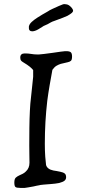

<svg xmlns="http://www.w3.org/2000/svg" viewBox="-20 -923 426 938"><path d="M79 -5Q61 -5 55.5 -9.5Q50 -14 50 -31Q50 -49 57.5 -55.5Q65 -62 74 -66Q83 -70 91 -74Q99 -78 106 -85Q124 -101 124 -128Q124 -142 123.5 -164.5Q123 -187 123 -213Q123 -254 123.5 -298.5Q124 -343 126 -382Q128 -421 131 -443Q134 -469 136.5 -495Q139 -521 142 -548V-581Q132 -592 125 -597.5Q118 -603 112 -607L93 -619Q86 -623 82.5 -627.5Q79 -632 79 -642Q79 -662 101 -662Q118 -662 132.5 -659.5Q147 -657 160 -657H171Q176 -657 196 -659.5Q216 -662 238 -665Q258 -668 276 -670.5Q294 -673 298 -673H304Q320 -673 326 -667.5Q332 -662 332 -647Q332 -631 326.5 -626Q321 -621 311 -619Q303 -617 294 -615Q285 -613 277 -611Q267 -608 256.5 -602Q246 -596 236 -582Q229 -544 222.5 -506.5Q216 -469 211 -431Q199 -328 199 -221Q199 -202 199.5 -188Q200 -174 201 -158Q202 -142 205 -117Q211 -96 241 -90Q248 -89 256.5 -87.5Q265 -86 274 -84Q289 -81 296 -75.5Q303 -70 303 -57Q303 -47 295.5 -40.5Q288 -34 269 -29Q260 -27 250 -26Q240 -25 230 -24L192 -21Q189 -20 184 -20Q179 -20 172 -18Q166 -17 158.5 -15.5Q151 -14 143 -12Q130 -10 117.5 -7.5Q105 -5 101 -5ZM137 -770Q129 -770 124.5 -775Q120 -780 121 -793Q123 -805 135 -816Q147 -827 162 -836.5Q177 -846 187 -852Q195 -857 202 -860.5Q209 -864 215 -868Q220 -872 236 -879.5Q252 -887 268 -894Q284 -901 288 -902Q291 -903 294 -903Q298 -903 303 -902Q315 -901 326.5 -889Q338 -877 337 -869Q336 -865 331 -860Q329 -859 327.5 -857.5Q326 -856 323 -854L310 -846Q306 -844 287.5 -836.5Q269 -829 246 -821Q236 -818 228 -813.5Q220 -809 213 -805Q205 -801 198.5 -798.5Q192 -796 190 -794Q183 -789 166.5 -779.5Q150 -770 137 -770Z"/></svg>

Font: Fuzzy Bubbles
Style: Regular
Weight: 400
Designer: Robert E. Leuschke
Foundry: Robert E. Leuschke
Version: Version 1.010; ttfautohint (v1.8.3)